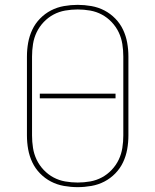

<svg xmlns="http://www.w3.org/2000/svg" viewBox="-20 -763 640 791"><path d="M300 8Q272 8 243.5 3Q215 -2 190 -15Q165 -28 145 -48.5Q125 -69 113 -94.5Q101 -120 96 -148Q91 -176 91 -205V-530Q91 -559 96 -587Q101 -615 113 -640.5Q125 -666 145 -686.5Q165 -707 190 -720Q215 -733 243.5 -738Q272 -743 300 -743Q328 -743 356.5 -738Q385 -733 410 -720Q435 -707 455 -686.5Q475 -666 487 -640.5Q499 -615 504 -587Q509 -559 509 -530V-205Q509 -176 504 -148Q499 -120 487 -94.5Q475 -69 455 -48.5Q435 -28 410 -15Q385 -2 356.5 3Q328 8 300 8ZM300 -11Q326 -11 351.5 -15.5Q377 -20 399.5 -32Q422 -44 440 -63Q458 -82 469 -105Q480 -128 484 -153.5Q488 -179 488 -205V-530Q488 -556 484 -581.5Q480 -607 469 -630Q458 -653 440 -672Q422 -691 399.5 -703Q377 -715 351.5 -719.5Q326 -724 300 -724Q274 -724 248.5 -719.5Q223 -715 200.5 -703Q178 -691 160 -672Q142 -653 131 -630Q120 -607 116 -581.5Q112 -556 112 -530V-205Q112 -179 116 -153.5Q120 -128 131 -105Q142 -82 160 -63Q178 -44 200.5 -32Q223 -20 248.5 -15.5Q274 -11 300 -11ZM144 -358V-377H456V-358Z"/></svg>

Font: Iosevka SS04 Thin Extended
Style: Regular
Weight: 100
Width: 7
Monospace: yes
Designer: Belleve Invis
Foundry: Belleve Invis
Version: Version 19.0.0; ttfautohint (v1.8.4)